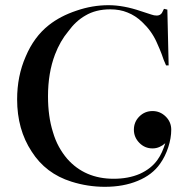

<svg xmlns="http://www.w3.org/2000/svg" viewBox="-20 -704 709 740"><path d="M630 -452H620Q614 -465 611 -473Q603 -497 595.5 -514.5Q588 -532 583 -543Q564 -585 528 -619Q502 -644 471 -656Q442 -668 405 -668Q349 -668 309 -644Q272 -623 243 -583Q212 -546 192 -494Q165 -423 165 -333Q165 -255 184 -195Q193 -164 207 -138.5Q221 -113 239 -92Q307 -15 418 -15Q475 -15 519 -34Q563 -54 587 -88Q597 -102 604 -117.5Q611 -133 617 -152Q607 -143 594.5 -137.5Q582 -132 568 -132Q538 -132 517 -153.5Q496 -175 496 -204Q496 -234 517 -255Q538 -276 568 -276Q597 -276 618.5 -255Q640 -234 640 -204Q640 -172 628.5 -136.5Q617 -101 597 -73Q567 -30 511 -7Q456 16 384 16Q318 16 255 -4Q156 -35 102 -120Q46 -205 46 -321Q46 -411 79 -486Q111 -562 168 -607Q212 -642 275 -663Q336 -684 398 -684Q456 -684 523 -661L563 -648Q574 -644 584 -644Q597 -644 604 -654Q607 -659 612 -670L625 -667Z"/></svg>

Font: Wachinanga
Style: Regular
Weight: 400
Designer: deFharo
Foundry: deFharo
Version: Wachinanga: Version 2.001 2013